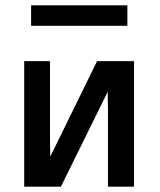

<svg xmlns="http://www.w3.org/2000/svg" viewBox="-20 -702 602 722"><path d="M97 -605V-682H459V-605ZM71 0V-472H168V-178Q168 -167 168.5 -145.5Q169 -124 169 -113L345 -472H484V0H386V-293Q386 -303 385.5 -324.5Q385 -346 385 -357L209 0Z"/></svg>

Font: Coval
Style: Medium
Weight: 500
Foundry: Context Ltd
Version: Version 001.000